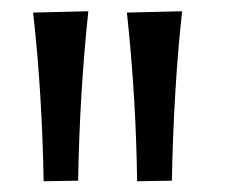

<svg xmlns="http://www.w3.org/2000/svg" viewBox="-20 -765 411 348"><path d="M121.6 -437.5 59.1 -436.5Q56.2 -599.1 40 -742.2L140.1 -744.6Q124.5 -598.6 121.6 -437.5ZM291.5 -437.5 228.5 -436.5Q226.6 -588.4 210 -742.2L310.1 -744.6Q294.9 -606.4 291.5 -437.5Z"/></svg>

Font: Commissioner Flair
Style: Regular
Weight: 400
Designer: Kostas Bartsokas
Foundry: Kostas Bartsokas
Version: Version 1.000